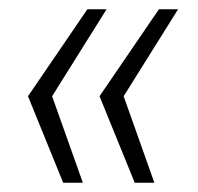

<svg xmlns="http://www.w3.org/2000/svg" viewBox="-20 -471 426 413"><path d="M92.1 -264 158.2 -78H115.9L40.2 -264L167.9 -451H209.2ZM246 -264 312 -78H269.8L194.1 -264L321.8 -451H363Z"/></svg>

Font: Genos Thin
Style: Italic
Weight: 100
Italic angle: -8°
Designer: Robert E. Leuschke
Foundry: Robert E. Leuschke
Version: Version 1.010